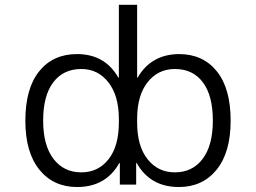

<svg xmlns="http://www.w3.org/2000/svg" viewBox="-20 -750 1040 780"><path d="M690.4 -469.7Q622.1 -469.7 579.6 -416Q537.1 -362.3 537.1 -266.6V-252.9Q537.1 -156.2 579.6 -103Q622.1 -49.8 690.4 -49.8Q761.7 -49.8 803.2 -104.5Q844.7 -159.2 844.7 -260.3Q844.7 -361.3 804.2 -415.5Q763.7 -469.7 690.4 -469.7ZM310.5 -49.8Q378.9 -49.8 420.9 -103Q462.9 -156.2 462.9 -252.9V-266.6Q462.9 -361.3 420.4 -415.5Q377.9 -469.7 310.5 -469.7Q237.3 -469.7 196.3 -415.5Q155.3 -361.3 155.3 -260.3Q155.3 -159.2 197.3 -104.5Q239.3 -49.8 310.5 -49.8ZM83 -259.8Q83 -390.6 139.2 -460.4Q195.3 -530.3 293 -530.3Q406.2 -530.3 460.9 -434.6H462.9V-730.5H537.1V-434.6H539.1Q593.8 -529.3 707 -530.3Q804.7 -530.3 860.8 -460.4Q917 -390.6 917 -259.8Q917 -130.9 859.9 -60.5Q802.7 9.8 707 9.8Q589.8 9.8 535.2 -87.9H533.2V0H466.8V-87.9H464.8Q410.2 9.8 293 9.8Q197.3 9.8 140.1 -60.5Q83 -130.9 83 -259.8Z"/></svg>

Font: GenEi Gothic M SemiLight
Style: Regular
Weight: 350
Designer: o_tamon (Modified); [Source Han Sans]
Ryoko NISHIZUKA  (kana & ideographs); Paul D. Hunt (Latin, Greek & Cyrillic); Wenl
Version: Version 1.1a;Original Version 1.004